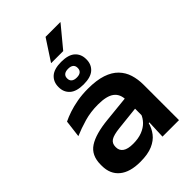

<svg xmlns="http://www.w3.org/2000/svg" viewBox="-259 -990 1107 1107"><g transform="rotate(-45 295.0 -436.0)"><path d="M330.5 -883.5H450.5V-881.5L344.5 -753.5H246.5V-755ZM400.5 0 405.5 -128 402.5 -145V-276L402 -297.5Q402 -346 370.2 -370Q338.5 -394 268 -394Q207.5 -394 155.8 -379Q104 -364 59.5 -345L72.5 -450.5Q98 -463 130.8 -474Q163.5 -485 203.8 -492.2Q244 -499.5 291.5 -499.5Q361.5 -499.5 408.5 -483.8Q455.5 -468 483.2 -439.2Q511 -410.5 523 -372Q535 -333.5 535 -288V0ZM207.5 13Q123.5 13 78.8 -24Q34 -61 34 -128.5V-138Q34 -213.5 86.5 -248Q139 -282.5 246.5 -293L413.5 -310L419 -227.5L260.5 -210.5Q208.5 -205 187.8 -191.5Q167 -178 167 -150V-146Q167 -119.5 187.8 -104.8Q208.5 -90 252 -90Q294.5 -90 325.8 -102.2Q357 -114.5 376.8 -135Q396.5 -155.5 405 -179.5L425 -111.5H399.5Q390.5 -77.5 369 -49.2Q347.5 -21 308.5 -4Q269.5 13 207.5 13ZM178.5 -624.5V-627Q178.5 -668 206.2 -693Q234 -718 292 -718Q350.5 -718 378 -693Q405.5 -668 405.5 -627V-624.5Q405.5 -584 378 -559Q350.5 -534 292 -534Q234 -534 206.2 -559Q178.5 -584 178.5 -624.5ZM249 -625Q249 -608.5 260 -599.2Q271 -590 292.5 -590Q313.5 -590 324.2 -599.2Q335 -608.5 335 -625V-627Q335 -643.5 324.2 -652.5Q313.5 -661.5 292 -661.5Q271 -661.5 260 -652.5Q249 -643.5 249 -627Z"/></g></svg>

Font: AnekLatin_SemiExpandedSemiBold
Style: Regular
Weight: 600
Width: 6
Designer: Yesha Goshar
Foundry: Ek Type
Version: Version 1.003